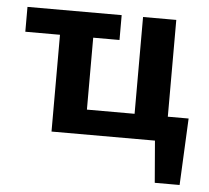

<svg xmlns="http://www.w3.org/2000/svg" viewBox="-45 -469 719 662"><g transform="rotate(5 314.5 -138.0)"><path d="M611 -86 600 145H514L502 0H144V-335H24V-421H350V-335H259V-86H424V-421H539V-86Z"/></g></svg>

Font: Ysabeau Infant
Style: Bold
Weight: 700
Designer: Christian Thalmann (Catharsis Fonts)
Version: Version 0.003